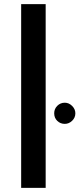

<svg xmlns="http://www.w3.org/2000/svg" viewBox="-20 -910 385 930"><path d="M82.5 0V-890H201.2V0ZM293.8 -310Q272.5 -310 257.5 -324.4Q242.5 -338.8 242.5 -361.2Q242.5 -382.5 257.5 -397.5Q272.5 -412.5 293.8 -412.5Q313.8 -412.5 329.4 -396.9Q345 -381.2 345 -361.2Q345 -340 329.4 -325Q313.8 -310 293.8 -310Z"/></svg>

Font: Now Medium
Style: Regular
Weight: 500
Designer: Alfredo Marco Pradil
Foundry: Alfredo Marco Pradil
Version: Version 1.002;PS 001.002;hotconv 1.0.88;makeotf.lib2.5.64775